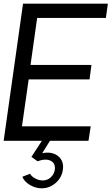

<svg xmlns="http://www.w3.org/2000/svg" viewBox="-22 -770 610 1050"><path d="M557.1 -671.9H181.2L145 -415H478L467.8 -335.9H134.8L98.1 -79.1H474.1L461.9 0H251L209 67.9Q262.7 57.1 295.7 83.7Q328.6 110.4 321.8 158.2Q315.9 201.2 282.5 230.5Q249 259.8 206.1 259.8Q172.4 259.8 141.6 241.5Q110.8 223.1 100.1 196.8L142.1 180.2Q151.4 195.8 171.4 206.3Q191.4 216.8 211.9 216.8Q236.8 216.8 255.4 200Q273.9 183.1 277.8 158.2Q282.2 122.6 255.1 109.1Q228 95.7 183.1 111.8L149.9 87.9L207 0H-2L104 -750H567.9Z"/></svg>

Font: Oakes Grotesk
Style: Italic
Weight: 400
Italic angle: -8°
Designer: Samuel Oakes
Foundry: Samuel Oakes
Version: Version 1.000;PS 001.000;hotconv 1.0.88;makeotf.lib2.5.64775